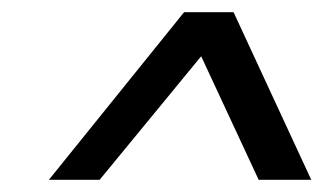

<svg xmlns="http://www.w3.org/2000/svg" viewBox="-20 -725 531 314"><path d="M60 -431H143L309 -633L403 -431H489L362 -705H281Z"/></svg>

Font: Geom
Style: Italic
Weight: 400
Italic angle: -10°
Version: Version 1.102